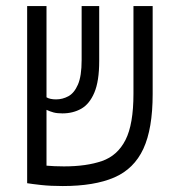

<svg xmlns="http://www.w3.org/2000/svg" viewBox="-20 -606 626 635"><path d="M187.5 9.3Q147.5 9.3 116.2 5.9Q85 2.4 70.3 0H69.8V-585.9H133.8V-284.2Q145 -277.3 165.5 -277.3Q187 -277.3 206.3 -287.8Q225.6 -298.3 237.8 -326.4Q250 -354.5 250 -407.2V-585.9H308.1V-404.3Q308.1 -337.4 292 -299.6Q275.9 -261.7 248.5 -246.3Q221.2 -231 186.5 -231Q168.9 -231 157.2 -234.1Q145.5 -237.3 133.8 -242.7V-58.1Q145.5 -57.1 160.2 -56.4Q174.8 -55.7 191.4 -55.7Q266.1 -55.7 317.4 -73.5Q368.7 -91.3 395 -143.1Q421.4 -194.8 421.4 -295.9V-585.9H484.9V-294.9Q484.9 -180.2 454.1 -113.8Q423.3 -47.4 357.7 -19Q292 9.3 187.5 9.3Z"/></svg>

Font: CaskaydiaMono NF Light
Style: Regular
Weight: 300
Designer: Aaron Bell
Foundry: Saja Typeworks
Version: Version 2111.001; ttfautohint (v1.8.4);Nerd Fonts 3.1.1